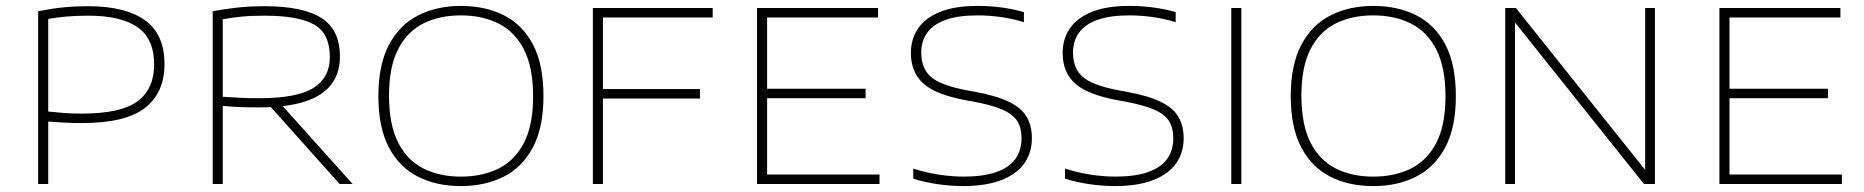

<svg xmlns="http://www.w3.org/2000/svg" viewBox="-20 -622 6300 649"><path d="M109 0V-584Q154 -593 193.2 -597Q232.5 -601 279 -601Q403 -601 469.5 -554Q536 -507 536 -405Q536 -309 470.5 -257.5Q405 -206 257 -206Q227 -206 198.2 -207.5Q169.5 -209 143 -211V0ZM257 -238Q389 -238 445 -279.8Q501 -321.5 501 -404Q501 -490.5 445.2 -529.8Q389.5 -569 279 -569Q239.5 -569 206.2 -566.2Q173 -563.5 143 -558V-245Q170 -242 197 -240Q224 -238 257 -238Z M699 0V-584Q735 -591 779 -596Q823 -601 874 -601Q1004.5 -601 1066.8 -561Q1129 -521 1129 -431Q1129 -374 1099.2 -335.8Q1069.5 -297.5 1008.8 -278.2Q948 -259 855 -259Q820 -259 792.2 -260Q764.5 -261 733 -264V0ZM1128 0 874 -284H917L1172 0ZM856 -290Q984.5 -290 1039.8 -325Q1095 -360 1095 -429Q1095 -508 1042.8 -538.5Q990.5 -569 874 -569Q828.5 -569 796.5 -565.8Q764.5 -562.5 733 -557V-295Q767 -293 791.2 -291.5Q815.5 -290 856 -290Z M1538 7Q1455.5 7 1392.8 -24.8Q1330 -56.5 1294.5 -123.8Q1259 -191 1259 -297Q1259 -403.5 1295 -471Q1331 -538.5 1394 -570.2Q1457 -602 1538 -602Q1620.5 -602 1683.5 -570.2Q1746.5 -538.5 1781.8 -471Q1817 -403.5 1817 -297Q1817 -191 1781.2 -123.8Q1745.5 -56.5 1682.5 -24.8Q1619.5 7 1538 7ZM1538 -25Q1610 -25 1665 -52.2Q1720 -79.5 1751 -139.2Q1782 -199 1782 -296Q1782 -394.5 1751 -454.8Q1720 -515 1665 -542.5Q1610 -570 1538 -570Q1466 -570 1411.2 -542.8Q1356.5 -515.5 1325.8 -455.8Q1295 -396 1295 -299Q1295 -200.5 1325.8 -140.2Q1356.5 -80 1411.2 -52.5Q1466 -25 1538 -25Z M1984 0V-595H2389V-563H2018V0ZM2012 -289V-321H2346V-289Z M2539 0V-595H2948V-563H2573V-32H2953V0ZM2558 -290V-322H2906V-290Z M3235 7Q3195.5 7 3151.2 0.8Q3107 -5.5 3067 -18V-52Q3097 -42.5 3126.5 -36.5Q3156 -30.5 3183.8 -27.8Q3211.5 -25 3236 -25Q3303.5 -25 3347.2 -40.2Q3391 -55.5 3412 -84.5Q3433 -113.5 3433 -155Q3433 -190.5 3417.8 -213.8Q3402.5 -237 3366.5 -252.2Q3330.5 -267.5 3268 -279L3246 -283Q3142.5 -302 3100.8 -340Q3059 -378 3059 -443Q3059 -490 3083.2 -525.8Q3107.5 -561.5 3157.5 -581.8Q3207.5 -602 3284 -602Q3325.5 -602 3365.2 -596.8Q3405 -591.5 3441 -581V-547Q3402 -559 3362.5 -564.5Q3323 -570 3284 -570Q3219 -570 3177 -555Q3135 -540 3114.5 -511.8Q3094 -483.5 3094 -444Q3094 -390 3128 -361.2Q3162 -332.5 3252 -316L3274 -312Q3348 -298.5 3390.2 -278Q3432.5 -257.5 3450.2 -227.2Q3468 -197 3468 -155Q3468 -105.5 3442 -69.2Q3416 -33 3364.2 -13Q3312.5 7 3235 7Z M3748 7Q3708.5 7 3664.2 0.8Q3620 -5.5 3580 -18V-52Q3610 -42.5 3639.5 -36.5Q3669 -30.5 3696.8 -27.8Q3724.5 -25 3749 -25Q3816.5 -25 3860.2 -40.2Q3904 -55.5 3925 -84.5Q3946 -113.5 3946 -155Q3946 -190.5 3930.8 -213.8Q3915.5 -237 3879.5 -252.2Q3843.5 -267.5 3781 -279L3759 -283Q3655.5 -302 3613.8 -340Q3572 -378 3572 -443Q3572 -490 3596.2 -525.8Q3620.5 -561.5 3670.5 -581.8Q3720.5 -602 3797 -602Q3838.5 -602 3878.2 -596.8Q3918 -591.5 3954 -581V-547Q3915 -559 3875.5 -564.5Q3836 -570 3797 -570Q3732 -570 3690 -555Q3648 -540 3627.5 -511.8Q3607 -483.5 3607 -444Q3607 -390 3641 -361.2Q3675 -332.5 3765 -316L3787 -312Q3861 -298.5 3903.2 -278Q3945.5 -257.5 3963.2 -227.2Q3981 -197 3981 -155Q3981 -105.5 3955 -69.2Q3929 -33 3877.2 -13Q3825.5 7 3748 7Z M4142 0V-595H4176V0Z M4622 7Q4539.5 7 4476.8 -24.8Q4414 -56.5 4378.5 -123.8Q4343 -191 4343 -297Q4343 -403.5 4379 -471Q4415 -538.5 4478 -570.2Q4541 -602 4622 -602Q4704.5 -602 4767.5 -570.2Q4830.5 -538.5 4865.8 -471Q4901 -403.5 4901 -297Q4901 -191 4865.2 -123.8Q4829.5 -56.5 4766.5 -24.8Q4703.5 7 4622 7ZM4622 -25Q4694 -25 4749 -52.2Q4804 -79.5 4835 -139.2Q4866 -199 4866 -296Q4866 -394.5 4835 -454.8Q4804 -515 4749 -542.5Q4694 -570 4622 -570Q4550 -570 4495.2 -542.8Q4440.5 -515.5 4409.8 -455.8Q4379 -396 4379 -299Q4379 -200.5 4409.8 -140.2Q4440.5 -80 4495.2 -52.5Q4550 -25 4622 -25Z M5068 0V-595H5104L5552 -34H5541V-595H5574V0H5537L5089 -561H5101V0Z M5792 0V-595H6201V-563H5826V-32H6206V0ZM5811 -290V-322H6159V-290Z"/></svg>

Font: Encode Sans SC Expanded Thin
Style: Regular
Weight: 250
Width: 7
Designer: Multiple Designers
Foundry: Impallari Type
Version: Version 3.002